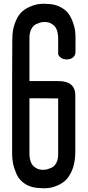

<svg xmlns="http://www.w3.org/2000/svg" viewBox="-20 -815 470 1030"><path d="M292 -287 138 -288V9Q138 13 138 18.5Q138 24 141 39Q144 54 151 65.5Q158 77 173.5 86.5Q189 96 211 96H212Q220 96 229.5 94Q239 92 255.5 85Q272 78 282 59.5Q292 41 292 13ZM292 -536V-550V-609Q292 -613 292 -618.5Q292 -624 289 -639.5Q286 -655 279 -666.5Q272 -678 256.5 -687.5Q241 -697 219 -697H218Q210 -697 200.5 -695Q191 -693 175 -686Q159 -679 148.5 -660Q138 -641 138 -613V-397V-380H266H288H290H292Q384 -380 384 -304V-301V3Q384 6 383.5 12.5Q383 19 383 22H384V23H383Q380 68 365.5 101Q351 134 332.5 151.5Q314 169 289.5 179.5Q265 190 248 192.5Q231 195 215 195L200 194Q150 194 116 172.5Q82 151 68 117.5Q54 84 49.5 59.5Q45 35 45 12V1V-392V-393L46 -603Q46 -653 60 -690.5Q74 -728 92.5 -747Q111 -766 137 -777.5Q163 -789 180.5 -792Q198 -795 215 -795L230 -794Q271 -794 301.5 -778.5Q332 -763 347 -742.5Q362 -722 371.5 -694.5Q381 -667 383 -648.5Q385 -630 385 -613V-601V-537Q385 -519 374 -509Q363 -499 352 -498L341 -496Q318 -496 305.5 -506Q293 -516 292 -526Z"/></svg>

Font: Soda Fountain
Style: Regular
Weight: 400
Version: Version 1.0